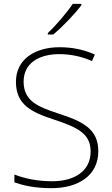

<svg xmlns="http://www.w3.org/2000/svg" viewBox="-20 -970 584 1000"><path d="M404 -943V-950H359C331 -907 271 -837 229 -798V-790H257C309 -833 371 -899 404 -943ZM492 -182C492 -299 410 -338 283 -379C177 -414 103 -444 103 -545C103 -643 186 -688 288 -688C343 -688 400 -678 459 -652L474 -686C416 -712 356 -724 290 -724C163 -724 63 -662 63 -544C63 -426 142 -386 259 -348C383 -307 452 -275 452 -181C452 -75 363 -26 252 -26C172 -26 107 -41 55 -61V-20C102 -4 160 10 249 10C385 10 492 -54 492 -182Z"/></svg>

Font: Noto Sans Tamil ExtraLight
Style: Regular
Weight: 200
Designer: Jelle Bosma - Monotype Design Team
Foundry: Monotype Imaging Inc.
Version: Version 2.004